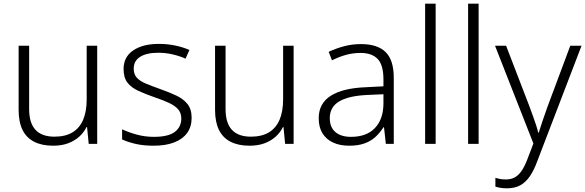

<svg xmlns="http://www.w3.org/2000/svg" viewBox="-20 -780 3173 1041"><path d="M507 -532V0H461L452 -91H449Q435 -62 409.5 -39Q384 -16 349 -3Q314 10 268 10Q207 10 165 -11.5Q123 -33 102 -76Q81 -119 81 -184V-532H138V-189Q138 -113 172.5 -76Q207 -39 275 -39Q334 -39 372.5 -62Q411 -85 430.5 -130Q450 -175 450 -242V-532Z M1019 -141Q1019 -93 995 -59.5Q971 -26 925 -8Q879 10 813 10Q757 10 714.5 0Q672 -10 642 -24V-79Q678 -62 722.5 -50Q767 -38 814 -38Q893 -38 928 -65Q963 -92 963 -137Q963 -167 946.5 -186.5Q930 -206 897.5 -221.5Q865 -237 817 -253Q768 -270 730 -287.5Q692 -305 671 -332Q650 -359 650 -406Q650 -471 702 -506.5Q754 -542 841 -542Q889 -542 931 -533Q973 -524 1007 -509L986 -462Q955 -476 916.5 -485Q878 -494 838 -494Q775 -494 740 -472Q705 -450 705 -408Q705 -377 722 -358.5Q739 -340 771.5 -326.5Q804 -313 849 -297Q897 -280 935.5 -262Q974 -244 996.5 -216Q1019 -188 1019 -141Z M1572 -532V0H1526L1517 -91H1514Q1500 -62 1474.5 -39Q1449 -16 1414 -3Q1379 10 1333 10Q1272 10 1230 -11.5Q1188 -33 1167 -76Q1146 -119 1146 -184V-532H1203V-189Q1203 -113 1237.5 -76Q1272 -39 1340 -39Q1399 -39 1437.5 -62Q1476 -85 1495.5 -130Q1515 -175 1515 -242V-532Z M1937 -541Q2027 -541 2071 -497.5Q2115 -454 2115 -358V0H2072L2062 -90H2059Q2040 -60 2015.5 -37.5Q1991 -15 1956.5 -2.5Q1922 10 1873 10Q1822 10 1785 -7.5Q1748 -25 1728 -58Q1708 -91 1708 -139Q1708 -219 1773 -260.5Q1838 -302 1962 -307L2059 -312V-349Q2059 -428 2027.5 -460.5Q1996 -493 1935 -493Q1894 -493 1856 -482.5Q1818 -472 1780 -453L1762 -499Q1800 -517 1844.5 -529Q1889 -541 1937 -541ZM1969 -265Q1868 -260 1818 -229.5Q1768 -199 1768 -139Q1768 -90 1798.5 -64Q1829 -38 1883 -38Q1967 -38 2012.5 -85.5Q2058 -133 2059 -217V-269Z M2342 0H2285V-760H2342Z M2575 0H2518V-760H2575Z M2664 -532H2724L2851 -202Q2862 -172 2871 -147Q2880 -122 2887 -100.5Q2894 -79 2898 -61H2901Q2908 -85 2920.5 -121Q2933 -157 2948 -200L3072 -532H3133L2893 94Q2876 141 2854 174Q2832 207 2802 224Q2772 241 2729 241Q2710 241 2694.5 238.5Q2679 236 2666 232V184Q2678 188 2692 190.5Q2706 193 2722 193Q2751 193 2771.5 181.5Q2792 170 2808 146.5Q2824 123 2838 87L2872 -2Z"/></svg>

Font: Noto Sans Georgian Light
Style: Regular
Weight: 300
Version: Version 2.002